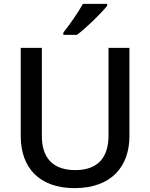

<svg xmlns="http://www.w3.org/2000/svg" viewBox="-20 -961 776 991"><path d="M533 -931V-941H408C383 -896 337 -830 307 -793V-781H377C426 -817 504 -894 533 -931ZM648 -258V-714H540V-260C540 -153 489 -83 369 -83C253 -83 196 -146 196 -259V-714H87V-259C87 -95 183 10 365 10C557 10 648 -104 648 -258Z"/></svg>

Font: Noto Sans Lao UI Med
Style: Regular
Weight: 500
Designer: Monotype Design Team
Foundry: Monotype Imaging Inc.
Version: Version 2.000